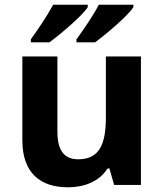

<svg xmlns="http://www.w3.org/2000/svg" viewBox="-20 -786 697 816"><path d="M547 -756V-766H400C377 -721 333 -657 305 -619V-606H384C433 -642 526 -721 547 -756ZM353 -756V-766H206C182 -721 139 -657 111 -619V-606H190C239 -642 332 -721 353 -756ZM579 -546H430V-289C430 -173 403 -109 312 -109C251 -109 224 -149 224 -227V-546H75V-190C75 -50 152 10 269 10C337 10 402 -14 437 -70H445L465 0H579Z"/></svg>

Font: Noto Sans Adlam
Style: Bold
Weight: 700
Designer: Mark Jamra, Neil Patel
Foundry: JamraPatel LLC
Version: Version 3.001